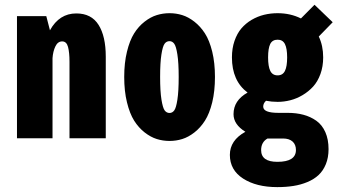

<svg xmlns="http://www.w3.org/2000/svg" viewBox="-20 -566 1390 786"><path d="M49.5 0V-500H169.5L184.5 -442Q222.5 -511 292.5 -511Q354 -511 383.5 -464.2Q413 -417.5 413 -334V0H264.5V-313.5Q264.5 -351 258.5 -373.8Q252.5 -396.5 234.5 -396.5Q216.5 -396.5 206.8 -376.2Q197 -356 195 -328V0Z M488.5 -251Q488.5 -308.5 499.8 -354.5Q511 -400.5 529 -429.2Q547 -458 571.8 -477.2Q596.5 -496.5 621.8 -504.2Q647 -512 674 -512Q701 -512 726 -504.2Q751 -496.5 775.8 -477.2Q800.5 -458 819 -429.2Q837.5 -400.5 848.8 -354.5Q860 -308.5 860 -251Q860 -193 848.8 -147Q837.5 -101 819 -72Q800.5 -43 775.8 -23.8Q751 -4.5 726 3.2Q701 11 674 11Q647 11 622 3.2Q597 -4.5 572.2 -23.8Q547.5 -43 529.2 -72Q511 -101 499.8 -147Q488.5 -193 488.5 -251ZM674 -103.5Q685.5 -103.5 693.2 -113.8Q701 -124 706.2 -158Q711.5 -192 711.5 -251Q711.5 -309 706.2 -342.8Q701 -376.5 693.2 -387Q685.5 -397.5 674 -397.5Q661.5 -397.5 653.8 -387Q646 -376.5 640.8 -343Q635.5 -309.5 635.5 -251Q635.5 -192 641 -158Q646.5 -124 654.2 -113.8Q662 -103.5 674 -103.5Z M1116.5 -149Q1092 -149 1069 -153.5Q1057.5 -143 1057.5 -129.5Q1057.5 -104 1119.5 -104H1157.5Q1193 -104 1222 -96.2Q1251 -88.5 1274.8 -71.8Q1298.5 -55 1311.8 -25.2Q1325 4.5 1325 44.5Q1325 79 1314 106Q1303 133 1284.2 150.5Q1265.5 168 1238.5 179.2Q1211.5 190.5 1181.2 195.2Q1151 200 1115 200Q1029.5 200 975.2 165Q921 130 921 68Q921 8.5 984.5 -26.5Q936 -56.5 936 -98.5Q936 -155 993.5 -187Q929.5 -235 929.5 -331Q929.5 -368 940 -398.5Q950.5 -429 968.2 -449.8Q986 -470.5 1010.2 -484.8Q1034.5 -499 1061.2 -505.5Q1088 -512 1116.5 -512Q1169 -512 1212 -490.5L1267.5 -546.5L1342 -475L1285 -416.5Q1303 -379 1303 -331Q1303 -294 1291.8 -263Q1280.5 -232 1261.8 -211.5Q1243 -191 1218.5 -176.5Q1194 -162 1168.2 -155.5Q1142.5 -149 1116.5 -149ZM1155.5 -331Q1155.5 -367.5 1146.5 -385.5Q1137.5 -403.5 1116.5 -403.5Q1095 -403.5 1086.2 -385.8Q1077.5 -368 1077.5 -331Q1077.5 -294 1086.5 -275.8Q1095.5 -257.5 1116.5 -257.5Q1137.5 -257.5 1146.5 -275.8Q1155.5 -294 1155.5 -331ZM1049 48.5Q1049 96.5 1115.5 96.5Q1191.5 96.5 1191.5 48Q1191.5 26 1177.8 13.5Q1164 1 1138.5 1H1075Q1049 16 1049 48.5Z"/></svg>

Font: League Mono Condensed
Style: Bold
Weight: 700
Width: 1
Designer: Tyler Finck
Foundry: The League of Moveable Type / Tyler Finck
Version: Version 2.210